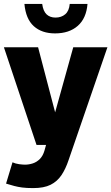

<svg xmlns="http://www.w3.org/2000/svg" viewBox="-22 -742 570 983"><path d="M42 89Q57 96 75.5 98.5Q94 101 106 101Q126 101 146 94.5Q166 88 182 72Q198 56 206 28L353 -500H528L329 78Q314 123 292.5 155Q271 187 237 204Q203 221 148 221Q114 221 91.5 218Q69 215 50.5 210Q32 205 9 198ZM-2 -500H173L304 0H165ZM194 -722Q199 -685 216.5 -668.5Q234 -652 262 -652Q292 -652 312 -669Q332 -686 335 -722H426Q420 -648 376 -609.5Q332 -571 260 -571Q192 -571 151 -608Q110 -645 103 -722Z"/></svg>

Font: Moderustic
Style: Bold
Weight: 700
Designer: Tural Alisoy
Foundry: TAFT Foundry
Version: Version 2.120